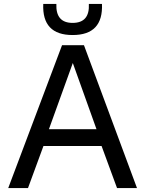

<svg xmlns="http://www.w3.org/2000/svg" viewBox="-20 -961 743 981"><path d="M409 -730 680 0H578L499 -215H202L123 0H22L297 -730ZM201 -941H268Q264 -844 351 -844Q439 -844 434 -941H501Q508 -782 351 -782Q194 -782 201 -941ZM230 -301H473L352 -639Z"/></svg>

Font: Nacelle
Style: Regular
Weight: 400
Designer: Sora Sagano
Foundry: Sora Sagano
Version: Version 1.000;FEAKit 1.0